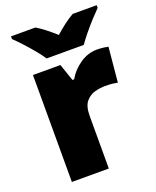

<svg xmlns="http://www.w3.org/2000/svg" viewBox="-142 -849 758 933"><g transform="rotate(-20 236.5 -383.0)"><path d="M400 -563Q416 -563 433 -561Q450 -559 458 -557L441 -377Q431 -379 416.5 -381Q402 -383 376 -383Q352 -383 324.5 -376Q297 -369 277 -345.5Q257 -322 257 -272V0H66V-553H208L238 -465H247Q270 -506 311.5 -534.5Q353 -563 400 -563ZM156 -606Q141 -629 118.5 -656Q96 -683 72.5 -708.5Q49 -734 30 -752V-766H156Q182 -750 203.5 -733Q225 -716 251 -693Q277 -716 300 -733.5Q323 -751 349 -766H473V-752Q456 -735 432.5 -709.5Q409 -684 386.5 -656.5Q364 -629 348 -606Z"/></g></svg>

Font: Noto Sans Bengali UI Black
Style: Regular
Weight: 900
Designer: Jelle Bosma - Monotype Design Team
Foundry: Monotype Imaging Inc.
Version: Version 2.003; ttfautohint (v1.8.4.7-5d5b)